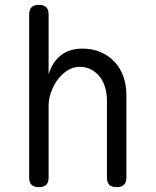

<svg xmlns="http://www.w3.org/2000/svg" viewBox="-20 -760 640 790"><path d="M180 -326V-30Q180 -9 170 0.5Q160 10 140 10Q120 10 110 0.5Q100 -9 100 -30V-700Q100 -721 110 -730.5Q120 -740 140 -740Q160 -740 170 -730.5Q180 -721 180 -700V-454Q195 -504 230 -532Q265 -560 320 -560Q360 -560 393 -546Q426 -532 450 -507Q474 -482 487 -447Q500 -412 500 -369V-30Q500 -9 490 0.5Q480 10 460 10Q440 10 430 0.5Q420 -9 420 -30V-347Q420 -374 413 -399Q406 -424 391.5 -443Q377 -462 356 -473.5Q335 -485 307 -485Q280 -485 256.5 -469.5Q233 -454 216 -430.5Q199 -407 189.5 -379Q180 -351 180 -326Z"/></svg>

Font: Maple Mono Light
Style: Regular
Weight: 300
Monospace: yes
Designer: subframe7536
Version: Version 7.000